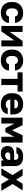

<svg xmlns="http://www.w3.org/2000/svg" viewBox="2072 -2655 596 4780"><g transform="rotate(90 2370.0 -265.0)"><path d="M300 13Q222 13 161 -17Q100 -47 65 -108Q30 -169 30 -260V-280Q30 -364 66.5 -423Q103 -482 164.5 -512.5Q226 -543 300 -543Q380 -543 434 -515.5Q488 -488 517 -442Q546 -396 550 -340H391Q384 -376 362.5 -395.5Q341 -415 300 -415Q268 -415 242.5 -400Q217 -385 202.5 -355.5Q188 -326 188 -280V-260Q188 -211 202 -179Q216 -147 241 -131.5Q266 -116 300 -116Q335 -116 359.5 -134.5Q384 -153 391 -190H550Q546 -128 514 -82Q482 -36 427.5 -11.5Q373 13 300 13Z M625 0V-530H775V-210L1000 -530H1135V0H985V-320L760 0Z M1485 13Q1407 13 1346 -17Q1285 -47 1250 -108Q1215 -169 1215 -260V-280Q1215 -364 1251.5 -423Q1288 -482 1349.5 -512.5Q1411 -543 1485 -543Q1565 -543 1619 -515.5Q1673 -488 1702 -442Q1731 -396 1735 -340H1576Q1569 -376 1547.5 -395.5Q1526 -415 1485 -415Q1453 -415 1427.5 -400Q1402 -385 1387.5 -355.5Q1373 -326 1373 -280V-260Q1373 -211 1387 -179Q1401 -147 1426 -131.5Q1451 -116 1485 -116Q1520 -116 1544.5 -134.5Q1569 -153 1576 -190H1735Q1731 -128 1699 -82Q1667 -36 1612.5 -11.5Q1558 13 1485 13Z M1943 0V-404H1780V-530H2260V-404H2097V0Z M2575 13Q2497 13 2435 -16.5Q2373 -46 2336.5 -107Q2300 -168 2300 -260V-280Q2300 -368 2335 -426Q2370 -484 2430.5 -513.5Q2491 -543 2565 -543Q2696 -543 2763 -475.5Q2830 -408 2830 -280V-224H2458Q2460 -185 2476.5 -159Q2493 -133 2519 -121.5Q2545 -110 2575 -110Q2619 -110 2644.5 -123.5Q2670 -137 2678 -160H2820Q2804 -73 2741 -30Q2678 13 2575 13ZM2570 -420Q2542 -420 2517 -411Q2492 -402 2476.5 -381.5Q2461 -361 2459 -326H2679Q2679 -363 2664 -383.5Q2649 -404 2624.5 -412Q2600 -420 2570 -420Z M2910 0V-530H3097L3223 -267L3349 -530H3530V0H3384V-325L3270 -100H3170L3056 -325V0Z M3795 13Q3738 13 3697.5 -9Q3657 -31 3636 -69.5Q3615 -108 3615 -155Q3615 -234 3663.5 -276Q3712 -318 3810 -318H3960V-340Q3960 -388 3937.5 -406Q3915 -424 3875 -424Q3837 -424 3819 -412.5Q3801 -401 3799 -375H3645Q3648 -423 3675.5 -461Q3703 -499 3754.5 -521Q3806 -543 3880 -543Q3950 -543 4003 -522Q4056 -501 4085.5 -454.5Q4115 -408 4115 -330V-135Q4115 -93 4117 -61.5Q4119 -30 4123 0H3976Q3975 -17 3973.5 -30Q3972 -43 3972 -62Q3948 -30 3905.5 -8.5Q3863 13 3795 13ZM3845 -96Q3878 -96 3904 -108Q3930 -120 3945 -144.5Q3960 -169 3960 -200V-222H3840Q3806 -222 3789.5 -204Q3773 -186 3773 -163Q3773 -133 3789.5 -114.5Q3806 -96 3845 -96Z M4170 0 4339 -276 4180 -530H4350L4454 -369L4554 -530H4720L4562 -281L4730 0H4559L4448 -189L4337 0Z"/></g></svg>

Font: Golos Text
Style: Bold
Weight: 700
Designer: A.Korolkova, Vitaly Kuzmin
Foundry: ParaType Ltd
Version: Version 2.004